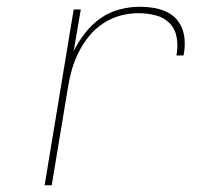

<svg xmlns="http://www.w3.org/2000/svg" viewBox="-20 -548 640 568"><path d="M112 0 198 -520H219L198 -397Q212 -425 232 -450.5Q252 -476 277.5 -494Q303 -512 333.5 -520Q364 -528 393 -528Q413 -528 432.5 -525Q452 -522 469.5 -514.5Q487 -507 500 -493.5Q513 -480 519.5 -462Q526 -444 526.5 -424Q527 -404 523 -384H502Q507 -410 503 -435.5Q499 -461 482.5 -478.5Q466 -496 441 -502.5Q416 -509 390 -509Q363 -509 336.5 -502Q310 -495 285.5 -479Q261 -463 243 -440.5Q225 -418 212.5 -393Q200 -368 192.5 -341.5Q185 -315 181 -289L133 0Z"/></svg>

Font: Iosevka Thin Extended Oblique
Style: Regular
Weight: 100
Width: 7
Italic angle: -9°
Monospace: yes
Designer: Belleve Invis
Foundry: Belleve Invis
Version: Version 32.5.0; ttfautohint (v1.8.4)